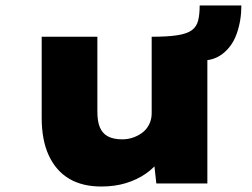

<svg xmlns="http://www.w3.org/2000/svg" viewBox="-20 -669 920 700"><path d="M349 11Q280 11 232 -17.5Q184 -46 158 -102Q132 -158 132 -239V-535H335V-261Q335 -227 344 -205Q353 -183 373 -172Q393 -161 426 -161Q447 -161 466.5 -168Q486 -175 501 -187Q516 -199 524.5 -217Q533 -235 533 -256V-535Q591 -535 626.5 -540.5Q662 -546 679.5 -559Q697 -572 702.5 -594.5Q708 -617 708 -649H860Q860 -594 843 -546Q826 -498 788.5 -470.5Q751 -443 692 -449L736 -474V0H550L538 -108L559 -82Q542 -57 511 -35.5Q480 -14 439.5 -1.5Q399 11 349 11Z"/></svg>

Font: Lexend Giga Black
Style: Regular
Weight: 900
Designer: Bonnie Shaver-Troup, Thomas Jockin
Foundry: Lexend
Version: Version 1.007